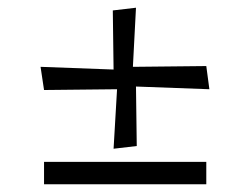

<svg xmlns="http://www.w3.org/2000/svg" viewBox="-20 -595 602 497"><path d="M283 -364 94 -362 85 -422 274 -415 272 -568 332 -575 324 -422 514 -424 522 -364 332 -371 334 -217 274 -210ZM94 -176H514V-118H94Z"/></svg>

Font: Ibarra Real Nova
Style: Bold Italic
Weight: 700
Italic angle: -22°
Designer: Jose Maria Ribagorda & Octavio Pardo
Foundry: Octavio Pardo
Version: Version 1.014